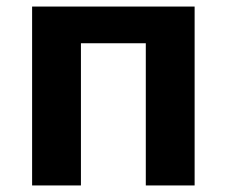

<svg xmlns="http://www.w3.org/2000/svg" viewBox="-20 -566 691 586"><path d="M574 -546H78V0H227V-434H425V0H574Z"/></svg>

Font: Passageway
Style: Regular
Weight: 700
Foundry: Ascender Corporation
Version: Version 1.11